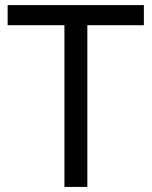

<svg xmlns="http://www.w3.org/2000/svg" viewBox="-20 -734 596 754"><path d="M323 0H233V-635H10V-714H545V-635H323Z"/></svg>

Font: hexlmalayalam05
Style: Book
Weight: 400
Designer: Jelle Bosma - Monotype Design Team
Foundry: Monotype Imaging Inc.
Version: Version 2.003